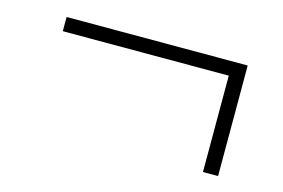

<svg xmlns="http://www.w3.org/2000/svg" viewBox="-53 -503 750 509"><g transform="rotate(15 322.0 -248.0)"><path d="M531.5 -96V-360.5H76V-399.5H573V-96Z"/></g></svg>

Font: Encode Sans Semi Condensed ExtraLight
Style: Regular
Weight: 200
Width: 4
Designer: Multiple Designers
Foundry: Impallari Type
Version: Version 3.000; ttfautohint (v1.8.3) -l 8 -r 50 -G 200 -x 14 